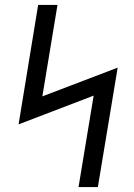

<svg xmlns="http://www.w3.org/2000/svg" viewBox="-20 -755 540 775"><path d="M297 0 358 -369 55 -253 134 -735H212L151 -366L455 -482L375 0Z"/></svg>

Font: Iosevka Curly Slab
Style: Italic
Weight: 400
Italic angle: -9°
Monospace: yes
Designer: Belleve Invis
Foundry: Belleve Invis
Version: Version 22.1.2; ttfautohint (v1.8.4)